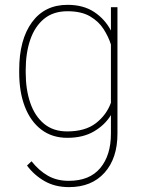

<svg xmlns="http://www.w3.org/2000/svg" viewBox="-20 -558 588 791"><path d="M59.1 -259.3V-269.5Q59.1 -394.5 111.6 -466.3Q164.1 -538.1 258.3 -538.1Q323.2 -538.1 367.7 -508.8Q412.1 -479.5 437 -432.1V-528.3H463.9V-7.3Q463.9 94.2 410.6 153.6Q357.4 212.9 264.2 212.9Q206.5 212.9 163.3 188Q120.1 163.1 91.3 124L109.9 106.4Q140.6 145 177.5 166Q214.4 187 263.2 187Q349.1 187 393.1 134.3Q437 81.5 437 -7.3V-84Q412.6 -43.5 367.4 -16.8Q322.3 9.8 257.3 9.8Q194.8 9.8 150.4 -23.9Q106 -57.6 82.5 -118.2Q59.1 -178.7 59.1 -259.3ZM85.9 -269.5V-259.3Q85.9 -189 104.7 -134.3Q123.5 -79.6 161.4 -48.1Q199.2 -16.6 256.8 -16.6Q331.1 -16.6 375 -50.5Q418.9 -84.5 437 -134.8V-374.5Q427.2 -405.8 407.2 -437.5Q387.2 -469.2 351.3 -490.5Q315.4 -511.7 257.8 -511.7Q199.7 -511.7 161.6 -480.5Q123.5 -449.2 104.7 -394.5Q85.9 -339.8 85.9 -269.5Z"/></svg>

Font: Vazirmatn UI FD Thin
Style: Regular
Weight: 100
Designer: Saber Rastikerdar
Foundry: Saber Rastikerdar
Version: Version 33.003